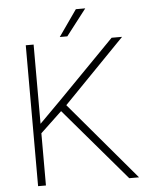

<svg xmlns="http://www.w3.org/2000/svg" viewBox="-58 -918 750 965"><g transform="rotate(-5 316.5 -435.0)"><path d="M134.3 -710.9V0H94.7V-710.9ZM580.6 -710.9 267.1 -388.7 119.1 -249 119.6 -296.4 242.7 -419.9 527.8 -710.9ZM554.7 0 233.9 -376 257.8 -409.2 604 0ZM268.6 -737.3 361.3 -869.6H408.7L306.6 -737.3Z"/></g></svg>

Font: Roboto ExtraLight
Style: Regular
Weight: 250
Designer: Christian Robertson
Foundry: Google
Version: Version 3.009; 2024